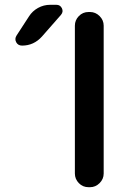

<svg xmlns="http://www.w3.org/2000/svg" viewBox="-20 -780 552 800"><path d="M349 0Q325 0 308.5 -17Q292 -34 292 -57V-673Q292 -696 308.5 -713Q325 -730 349 -730H355Q378 -730 395 -713Q412 -696 412 -673V-57Q412 -34 395 -17Q378 0 355 0ZM215 -760Q231 -760 238 -745.5Q245 -731 234 -718L155 -628Q121 -590 72 -590Q55 -590 47.5 -604Q40 -618 49 -632L101 -712Q115 -734 138.5 -747Q162 -760 189 -760Z"/></svg>

Font: Rounded Mplus 1c Medium
Style: Regular
Weight: 500
Version: Version 1.059.20150529